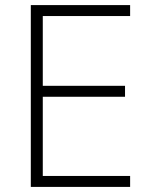

<svg xmlns="http://www.w3.org/2000/svg" viewBox="-20 -734 592 754"><path d="M491 0H101V-714H491V-671H148V-397H471V-354H148V-43H491Z"/></svg>

Font: Noto Kufi Arabic ExtraLight
Style: Regular
Weight: 200
Designer: Monotype Design Team, David Williams, Khaled Hosny
Foundry: Google LLC
Version: Version 2.109; ttfautohint (v1.8.4.7-5d5b)